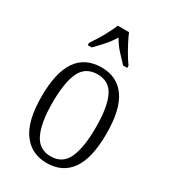

<svg xmlns="http://www.w3.org/2000/svg" viewBox="-190 -860 853 964"><g transform="rotate(30 237.0 -378.0)"><path d="M237 10Q149 10 99 -58Q49 -126 49 -268Q49 -544 239 -544Q329 -544 377 -476Q425 -408 425 -268Q425 -126 377 -58Q329 10 237 10ZM238 -29Q307 -29 335 -90.5Q363 -152 363 -268Q363 -386 334.5 -445Q306 -504 238 -504Q169 -504 140.5 -445Q112 -386 112 -268Q112 -151 141.5 -90Q171 -29 238 -29ZM121 -619Q134 -638 150 -664Q166 -690 180 -717Q194 -744 203 -766H268Q277 -744 291 -717Q305 -690 320.5 -664Q336 -638 350 -619V-606H326Q300 -633 277 -658.5Q254 -684 236 -716Q216 -684 193.5 -658.5Q171 -633 144 -606H121Z"/></g></svg>

Font: Noto Serif Bengali Condensed Light
Style: Regular
Weight: 300
Width: 3
Designer: Juan Bruce, Universal Thirst, Indian Type Foundry and the Monotype Design Team.
Foundry: Monotype Imaging Inc.
Version: Version 2.003; ttfautohint (v1.8.4.7-5d5b)